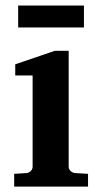

<svg xmlns="http://www.w3.org/2000/svg" viewBox="-20 -687 373 707"><path d="M32.2 0V-46.9L78.1 -49.8Q86.9 -50.8 93.5 -57.4Q100.1 -64 100.1 -73.2V-409.2H36.1V-450.2L182.1 -500H232.9V-73.2Q232.9 -64 240 -57.4Q247.1 -50.8 255.9 -49.8L304.2 -46.9V0ZM46.9 -585.9V-666.5H289.1V-585.9Z"/></svg>

Font: Charis SIL Viet
Style: Bold
Weight: 700
Foundry: SIL International
Version: Version 5.000